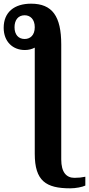

<svg xmlns="http://www.w3.org/2000/svg" viewBox="-96 -784 484 1044"><path d="M286 240C316 240 352 233 368 225V177C349 181 331 183 309 183C265 183 237 153 237 83V-542C237 -696 188 -764 73 -764C-18 -764 -76 -718 -76 -633C-76 -557 -26 -512 39 -512C60 -512 78 -517 93 -525V52C93 200 154 240 286 240ZM38 -572C4 -572 -17 -596 -17 -636C-17 -674 2 -701 38 -701C68 -701 93 -680 93 -636C93 -592 68 -572 38 -572Z"/></svg>

Font: Noto Serif SemiCondensed
Style: Bold
Weight: 700
Width: 4
Designer: Monotype Design Team
Foundry: Monotype Imaging Inc.
Version: Version 2.015